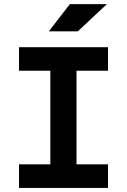

<svg xmlns="http://www.w3.org/2000/svg" viewBox="-20 -926 626 946"><path d="M228 0V-693.4H356.9V0ZM73.7 0V-116.2H512.2V0ZM73.7 -577.6V-693.4H512.2V-577.6ZM220.7 -771.5 324.2 -905.8H506.8L363.3 -771.5Z"/></svg>

Font: Cascadia Mono PL
Style: Regular
Weight: 400
Monospace: yes
Designer: Aaron Bell
Foundry: Saja Typeworks
Version: Version 2102.003